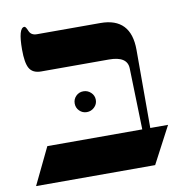

<svg xmlns="http://www.w3.org/2000/svg" viewBox="-80 -778 800 852"><g transform="rotate(-10 320.5 -352.5)"><path d="M638.2 -166 550.8 0H14.2L94.2 -166H522L514.2 -442.9Q512.2 -497.1 430.2 -497.1H125Q86.4 -497.1 71.8 -523.4Q58.1 -547.9 58.1 -606.9Q58.1 -705.1 85.9 -705.1Q91.8 -705.1 100.3 -684.1Q108.9 -663.1 134.8 -663.1H420.9Q558.1 -663.1 558.1 -518.1V-166ZM341.8 -331.1Q341.8 -311.5 327.4 -297.9Q313 -284.2 293.5 -284.2Q273.9 -284.2 260.3 -297.9Q246.6 -311.5 246.6 -331.1Q246.6 -350.6 260.3 -364.3Q273.9 -377.9 293.5 -377.9Q313 -377.9 327.4 -364.3Q341.8 -350.6 341.8 -331.1Z"/></g></svg>

Font: Ezra SIL
Style: Regular
Weight: 400
Designer: Development by SIL's NRSI team. OpenType tables by Ralph Hancock ( hancock@dircon.co.uk )
Foundry: SIL International, Version 2.51: 2007
Version: Version 2.51, 2007